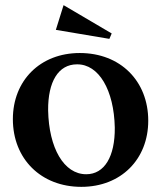

<svg xmlns="http://www.w3.org/2000/svg" viewBox="-20 -714 624 746"><path d="M296 12C450 12 556 -95 556 -245C556 -399 448 -508 290 -508C136 -508 30 -401 30 -251C30 -97 139 12 296 12ZM315 -37C228 -37 170 -139 167 -285C166 -397 207 -464 279 -464C364 -465 423 -364 426 -218C427 -106 386 -37 315 -37ZM405 -563 414 -584 227 -694 197 -598Z"/></svg>

Font: Sinistre
Style: Bold
Weight: 700
Designer: Jules Durand
Foundry: Collletttivo
Version: Version 69.420;Glyphs 3.2 (3217)